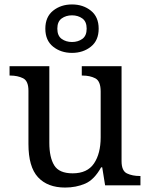

<svg xmlns="http://www.w3.org/2000/svg" viewBox="-20 -834 675 864"><path d="M273 10Q194 10 151 -36.5Q108 -83 108 -186V-426Q108 -470 83.5 -482Q59 -494 26 -494H23V-536H202V-191Q202 -126 224 -90Q246 -54 307 -54Q373 -54 403 -98.5Q433 -143 433 -216V-422Q433 -469 409 -481.5Q385 -494 351 -494H348V-536H527V-109Q527 -65 551.5 -53.5Q576 -42 609 -42H612V0H453L440 -81H435Q404 -25 363 -7.5Q322 10 273 10ZM304 -596Q254 -596 219 -624Q184 -652 184 -705Q184 -758 219 -786Q254 -814 304 -814Q354 -814 389 -786Q424 -758 424 -705Q424 -652 389 -624Q354 -596 304 -596ZM304 -645Q331 -645 350.5 -659Q370 -673 370 -705Q370 -737 350.5 -751Q331 -765 304 -765Q277 -765 257.5 -751Q238 -737 238 -705Q238 -673 257.5 -659Q277 -645 304 -645Z"/></svg>

Font: Noto Serif Dives Akuru
Style: Regular
Weight: 400
Designer: Fernando Caro
Foundry: Fernando Caro
Version: Version 2.000; ttfautohint (v1.8.4.7-5d5b)